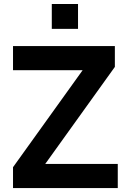

<svg xmlns="http://www.w3.org/2000/svg" viewBox="-20 -952 638 972"><path d="M45.9 -718.8H561.5V-613.3L209 -122.1H576.2V0H45.9V-105.5L398.4 -596.7H45.9ZM242.2 -805.7V-931.6H375V-805.7Z"/></svg>

Font: Min Sans Bold
Style: Regular
Weight: 700
Designer: Jinseong-Kim, NotoSansCJK, Nunito
Foundry: Jinseong-Kim
Version: Version 1.400;Glyphs 3.1.2 (3151)